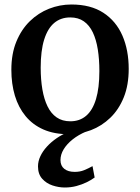

<svg xmlns="http://www.w3.org/2000/svg" viewBox="-20 -586 623 854"><path d="M30.5 -275.5Q30.5 -347 52.8 -401Q75 -455 112.8 -491.8Q150.5 -528.5 198.2 -547.2Q246 -566 297.5 -566Q383.5 -566 440 -529Q496.5 -492 524.5 -427.5Q552.5 -363 552.5 -279.5Q552.5 -207.5 530.5 -153Q508.5 -98.5 470.5 -62Q432.5 -25.5 384.8 -7.2Q337 11 285.5 11Q221 11 173.2 -10Q125.5 -31 93.8 -69.5Q62 -108 46.2 -160.5Q30.5 -213 30.5 -275.5ZM293 -46.5Q334.5 -46.5 363.2 -71Q392 -95.5 407 -145.2Q422 -195 422 -270Q422 -322.5 415 -366.2Q408 -410 392.8 -442Q377.5 -474 352.8 -491.2Q328 -508.5 292.5 -508.5Q250.5 -508.5 221.2 -484Q192 -459.5 176.5 -410Q161 -360.5 161 -285Q161 -232 168.5 -188.2Q176 -144.5 191.5 -112.8Q207 -81 232 -63.8Q257 -46.5 293 -46.5ZM268 248Q241.5 248 214 239Q186.5 230 167.8 209.2Q149 188.5 149 154Q149 131.5 159.5 109Q170 86.5 188.8 66Q207.5 45.5 232.8 28.2Q258 11 288 -1L319 -5L363.5 -1Q329 13.5 303.2 34Q277.5 54.5 263.2 78Q249 101.5 249 126Q249 151.5 266 165Q283 178.5 312 178.5Q335.5 178.5 354 171Q372.5 163.5 391.5 153L401 203.5Q385.5 215 364.8 225Q344 235 319.8 241.5Q295.5 248 268 248Z"/></svg>

Font: Merriweather 28pt SemiBold
Style: Regular
Weight: 600
Version: Version 2.100